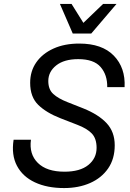

<svg xmlns="http://www.w3.org/2000/svg" viewBox="-20 -936 658 974"><path d="M612 -494H524Q525 -556 490.5 -596Q456 -636 377 -636Q305 -636 265 -604Q225 -572 225 -525Q225 -482 250.5 -459Q276 -436 322 -418L403 -386Q480 -355 521 -311Q562 -267 562 -199Q562 -130 528.5 -81.5Q495 -33 437 -7.5Q379 18 305 18Q219 18 157 -11Q95 -40 66 -95Q37 -150 49 -227H137Q127 -154 172 -109.5Q217 -65 307 -65Q386 -65 428 -99Q470 -133 470 -186Q470 -233 446 -258.5Q422 -284 372 -303L287 -336Q215 -364 174 -404Q133 -444 133 -516Q133 -575 164 -619.5Q195 -664 251 -689.5Q307 -715 382 -715Q498 -715 557.5 -653.5Q617 -592 612 -494ZM571 -916 443 -766H349L284 -916H343L403 -820L503 -916Z"/></svg>

Font: Fragment Mono SC
Style: Italic
Weight: 400
Italic angle: -12°
Monospace: yes
Designer: Wei Huang based on Nimbus Sans by URW Studio, based on Helvetica by Max Miedinger.
Foundry: Wei Huang
Version: Version 1.012; ttfautohint (v1.8.4.7-5d5b)